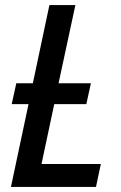

<svg xmlns="http://www.w3.org/2000/svg" viewBox="-20 -734 477 754"><path d="M23 0 92 -325H26L44 -407H109L174 -714H276L210 -407H337L319 -325H193L143 -90H376L357 0Z"/></svg>

Font: Noto Sans SemiCondensed Medium
Style: Italic
Weight: 500
Width: 4
Italic angle: -12°
Designer: Monotype Design Team
Foundry: Monotype Imaging Inc.
Version: Version 2.013; ttfautohint (v1.8.4.7-5d5b)